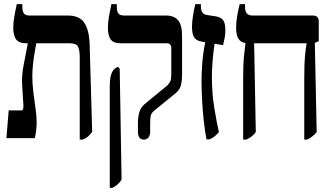

<svg xmlns="http://www.w3.org/2000/svg" viewBox="-20 -667 1603 927"><path d="M11 0 22 -134H84Q94 -134 93 -158L87 -256Q84 -304 94.5 -355Q105 -406 114 -456V-458H106Q72 -458 58 -476.5Q44 -495 44 -534Q44 -556 48.5 -583Q53 -610 61 -647H88V-633Q88 -612 95.5 -602Q103 -592 123 -592H308Q364 -592 387.5 -556.5Q411 -521 413 -448L425 -30Q414 -16 404.5 -7.5Q395 1 379 7H365V-389Q365 -424 357 -441Q349 -458 317 -458H155Q153 -445 148 -417.5Q143 -390 139.5 -358Q136 -326 136 -297Q136 -263 141 -222.5Q146 -182 151.5 -143.5Q157 -105 157 -76Q157 -58 154.5 -37Q152 -16 148 0Z M675 7Q646 7 646 -31V-71Q646 -101 652.5 -124.5Q659 -148 678 -164L787 -254Q800 -267 803.5 -278Q807 -289 807 -314V-435Q807 -458 785 -458H562Q528 -458 514.5 -476.5Q501 -495 501 -533Q501 -556 505.5 -583Q510 -610 518 -647H544V-633Q544 -612 551.5 -602Q559 -592 580 -592H782Q820 -592 839.5 -569.5Q859 -547 859 -496V-311Q859 -274 853 -253.5Q847 -233 829 -218L726 -134Q711 -122 708 -109.5Q705 -97 705 -72V-31Q705 -14 697 -3.5Q689 7 675 7ZM510 240V-247Q510 -286 516.5 -306.5Q523 -327 535 -336L549 -345L558 -335L567 200Q557 216 546.5 224.5Q536 233 523 240Z M977 6Q969 -34 963.5 -86Q958 -138 955.5 -188.5Q953 -239 953 -275Q953 -314 956.5 -361.5Q960 -409 971 -463L954 -466Q926 -471 916.5 -488Q907 -505 907 -537Q907 -558 911 -586Q915 -614 923 -647H950V-635Q950 -600 977 -595L1022 -588Q1046 -584 1057 -570Q1068 -556 1068 -521Q1068 -501 1065 -485.5Q1062 -470 1057 -449L1016 -456Q1010 -416 1006.5 -373Q1003 -330 1003 -295Q1003 -218 1014.5 -147Q1026 -76 1037 -29Q1025 -16 1015.5 -8Q1006 0 991 6Z M1154 7V-288Q1154 -358 1158 -396.5Q1162 -435 1165 -456V-459Q1141 -463 1130.5 -481Q1120 -499 1120 -533Q1120 -556 1124 -583Q1128 -610 1137 -647H1163V-632Q1163 -592 1199 -592H1491Q1519 -592 1519 -563V-468L1500 -460L1509 -29Q1490 -6 1463 7H1449V-288Q1449 -359 1452.5 -396.5Q1456 -434 1460 -455V-458H1207L1215 -29Q1205 -16 1194.5 -8Q1184 0 1169 7Z"/></svg>

Font: Noto Serif Hebrew ExtraCondensed
Style: Bold
Weight: 700
Width: 2
Designer: Monotype Design Team
Foundry: Monotype Imaging Inc.
Version: Version 2.004; ttfautohint (v1.8.4.7-5d5b)